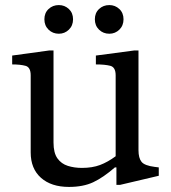

<svg xmlns="http://www.w3.org/2000/svg" viewBox="-20 -727 674 757"><path d="M252 10Q182 10 141.5 -26Q101 -62 101 -126V-430Q101 -462 80.5 -467.5Q60 -473 28 -473V-508L174 -528H191V-165Q191 -124 206.5 -102.5Q222 -81 247.5 -73Q273 -65 303 -65Q344 -65 374.5 -76.5Q405 -88 436 -111V-430Q436 -462 415 -467.5Q394 -473 358 -473V-508L509 -528H526V-135Q526 -104 538 -89Q550 -74 590 -69L606 -67V-34L453 2H439V-67H433Q387 -27 347.5 -8.5Q308 10 252 10ZM411 -594Q387 -594 370.5 -610Q354 -626 354 -651Q354 -676 370.5 -691.5Q387 -707 411 -707Q434 -707 450.5 -691.5Q467 -676 467 -651Q467 -626 450.5 -610Q434 -594 411 -594ZM212 -594Q188 -594 171.5 -610Q155 -626 155 -651Q155 -676 171.5 -691.5Q188 -707 212 -707Q235 -707 251.5 -691.5Q268 -676 268 -651Q268 -626 251.5 -610Q235 -594 212 -594Z"/></svg>

Font: Hedvig Letters Serif 12pt
Style: Regular
Weight: 400
Designer: Alexander Örn & Tor Weibull
Foundry: Kanon Foundry
Version: Version 1.000; ttfautohint (v1.8.4.7-5d5b)